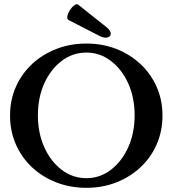

<svg xmlns="http://www.w3.org/2000/svg" viewBox="-20 -884 824 917"><path d="M393 13Q315 13 248.5 -13Q182 -39 132.5 -85.5Q83 -132 55.5 -195Q28 -258 28 -332Q28 -406 55.5 -468.5Q83 -531 132.5 -577.5Q182 -624 248.5 -650Q315 -676 393 -676Q470 -676 536 -650Q602 -624 651.5 -577.5Q701 -531 728.5 -468.5Q756 -406 756 -332Q756 -258 728.5 -195Q701 -132 651.5 -85.5Q602 -39 536 -13Q470 13 393 13ZM393 -33Q457 -33 509.5 -73Q562 -113 592.5 -181Q623 -249 623 -333Q623 -418 592.5 -485.5Q562 -553 509.5 -593Q457 -633 393 -633Q327 -633 274.5 -593Q222 -553 191.5 -485.5Q161 -418 161 -333Q161 -249 191.5 -181Q222 -113 274.5 -73Q327 -33 393 -33ZM458 -711 310 -787Q299 -792 301.5 -806Q304 -820 313.5 -835Q323 -850 334.5 -858.5Q346 -867 353 -862L489 -754Q509 -737 509 -723.5Q509 -710 494.5 -705.5Q480 -701 458 -711Z"/></svg>

Font: Junicode SmExp
Style: Bold
Weight: 700
Width: 6
Designer: Peter S. Baker
Version: Version 2.205; ttfautohint (v1.8.4)